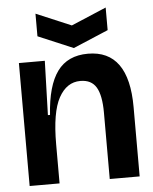

<svg xmlns="http://www.w3.org/2000/svg" viewBox="-52 -768 647 812"><g transform="rotate(-5 271.5 -362.0)"><path d="M41 0V-272V-522H151L144 -292H153Q161 -416 205 -476Q249 -536 335 -536Q508 -536 508 -294V0H381V-282Q381 -355 360.5 -389.5Q340 -424 293 -424Q235 -424 201.5 -363Q168 -302 168 -166V0ZM129 -724 278 -661 427 -724V-628L278 -565L129 -628Z"/></g></svg>

Font: Bricolage Grotesque 96pt SemiBold
Style: Regular
Weight: 600
Designer: Mathieu Triay
Foundry: Atelier Triay
Version: Version 1.001; ttfautohint (v1.8.4.7-5d5b);gftools[0.9.33.de